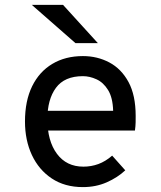

<svg xmlns="http://www.w3.org/2000/svg" viewBox="-20 -752 656 784"><path d="M318.5 12Q244.5 12 191.5 -23.2Q138.5 -58.5 110.2 -119Q82 -179.5 82 -256Q82 -340 111.2 -399.8Q140.5 -459.5 193.8 -491.2Q247 -523 318.5 -523Q377.5 -523 426.5 -497Q475.5 -471 504.8 -417Q534 -363 534 -278.5Q534 -268 533.8 -252.5Q533.5 -237 531 -219H154V-299.5H442Q440.5 -353.5 421.2 -384.5Q402 -415.5 374 -428.2Q346 -441 318.5 -441Q243.5 -441 208.5 -393.5Q173.5 -346 173.5 -265.5Q173.5 -176.5 212.5 -124Q251.5 -71.5 320.5 -71.5Q352.5 -71.5 381.8 -82.2Q411 -93 438 -116.5L491.5 -56.5Q460 -27 415.8 -7.5Q371.5 12 318.5 12ZM288 -576 110 -732H237.5L379.5 -576Z"/></svg>

Font: Overpass Mono Light Medium
Style: Regular
Weight: 500
Monospace: yes
Version: Version 4.000